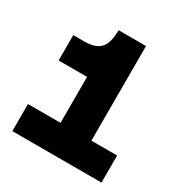

<svg xmlns="http://www.w3.org/2000/svg" viewBox="-165 -840 929 970"><g transform="rotate(30 300.0 -355.0)"><path d="M40 0V-158H230V-426H64V-574H130Q193 -574 221.5 -604.5Q250 -635 250 -710H410V-158H560V0Z"/></g></svg>

Font: Geist Mono Black
Style: Regular
Weight: 900
Monospace: yes
Designer: Basement.studio, Andrés Briganti, Mateo Zaragoza
Foundry: Basement.studio, Vercel, Andrés Briganti, Guido Ferreyra, Mateo Zaragoza
Version: Version 1.500; ttfautohint (v1.8.4.7-5d5b)